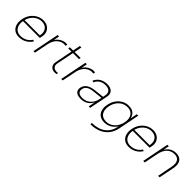

<svg xmlns="http://www.w3.org/2000/svg" viewBox="237 -1903 3367 3367"><g transform="rotate(45 1920.5 -220.0)"><path d="M231 7Q162 7 116.5 -26.5Q71 -60 53.5 -119Q36 -178 51 -255Q65 -329 106 -386Q147 -443 206 -475Q265 -507 332 -507Q398 -507 443 -478Q488 -449 507.5 -399.5Q527 -350 513 -286Q512 -278 510 -266.5Q508 -255 504 -243H87Q76 -179 91 -130.5Q106 -82 144 -54.5Q182 -27 237 -27Q304 -27 358.5 -56.5Q413 -86 446 -140L474 -127Q435 -63 371.5 -28Q308 7 231 7ZM473 -275Q486 -333 471.5 -377.5Q457 -422 419.5 -447.5Q382 -473 325 -473Q272 -473 224.5 -447.5Q177 -422 142.5 -377Q108 -332 94 -275Z M689 -500H725L705 -393Q727 -428 761.5 -455.5Q796 -483 839 -496Q882 -509 928 -500L921 -464Q880 -473 841 -462.5Q802 -452 769.5 -426Q737 -400 714 -360.5Q691 -321 681 -274L626 0H589Z M1073 -500 1101 -640H1138L1110 -500H1259L1252 -466H1103L1038 -142Q1030 -99 1046 -72.5Q1062 -46 1094.5 -36Q1127 -26 1166 -34L1160 -3Q1124 6 1091.5 1Q1059 -4 1036 -22Q1013 -40 1003 -70Q993 -100 1002 -142L1066 -466H986L993 -500Z M1378 -500H1414L1394 -393Q1416 -428 1450.5 -455.5Q1485 -483 1528 -496Q1571 -509 1617 -500L1610 -464Q1569 -473 1530 -462.5Q1491 -452 1458.5 -426Q1426 -400 1403 -360.5Q1380 -321 1370 -274L1315 0H1278Z M1960 0 1984 -125Q1952 -61 1896.5 -27Q1841 7 1766 7Q1712 7 1677 -9Q1642 -25 1628 -55.5Q1614 -86 1623 -129Q1635 -192 1689.5 -230Q1744 -268 1844 -278L2018 -297L2027 -342Q2040 -405 2008 -439Q1976 -473 1907 -473Q1840 -473 1791.5 -442.5Q1743 -412 1718 -355L1687 -367Q1719 -435 1776.5 -471Q1834 -507 1913 -507Q2001 -507 2040.5 -464.5Q2080 -422 2065 -346L1995 0ZM2012 -264 1836 -245Q1754 -237 1712 -208.5Q1670 -180 1661 -131Q1651 -81 1679.5 -53Q1708 -25 1772 -25Q1834 -25 1881.5 -50.5Q1929 -76 1960.5 -121.5Q1992 -167 2004 -229Z M2654 -500H2689L2612 -110Q2592 -11 2537.5 58Q2483 127 2398 163.5Q2313 200 2202 200L2203 166Q2358 165 2453 94.5Q2548 24 2575 -110L2580 -135L2583 -134Q2551 -76 2492.5 -35.5Q2434 5 2350 7Q2280 7 2234.5 -24.5Q2189 -56 2171.5 -114Q2154 -172 2170 -250Q2185 -328 2225.5 -385.5Q2266 -443 2324 -475Q2382 -507 2452 -507Q2508 -507 2544.5 -488Q2581 -469 2601 -438.5Q2621 -408 2627 -371ZM2208 -250Q2188 -147 2229.5 -87Q2271 -27 2363 -27Q2421 -27 2470.5 -55Q2520 -83 2554.5 -133.5Q2589 -184 2602 -250Q2616 -317 2601.5 -367Q2587 -417 2548.5 -445Q2510 -473 2451 -473Q2390 -473 2340.5 -445.5Q2291 -418 2256.5 -368.5Q2222 -319 2208 -250Z M2953 7Q2884 7 2838.5 -26.5Q2793 -60 2775.5 -119Q2758 -178 2773 -255Q2787 -329 2828 -386Q2869 -443 2928 -475Q2987 -507 3054 -507Q3120 -507 3165 -478Q3210 -449 3229.5 -399.5Q3249 -350 3235 -286Q3234 -278 3232 -266.5Q3230 -255 3226 -243H2809Q2798 -179 2813 -130.5Q2828 -82 2866 -54.5Q2904 -27 2959 -27Q3026 -27 3080.5 -56.5Q3135 -86 3168 -140L3196 -127Q3157 -63 3093.5 -28Q3030 7 2953 7ZM3195 -275Q3208 -333 3193.5 -377.5Q3179 -422 3141.5 -447.5Q3104 -473 3047 -473Q2994 -473 2946.5 -447.5Q2899 -422 2864.5 -377Q2830 -332 2816 -275Z M3411 -500H3447L3425 -387Q3455 -442 3505 -474.5Q3555 -507 3626 -507Q3681 -507 3719.5 -483Q3758 -459 3773.5 -409.5Q3789 -360 3774 -284L3718 0H3681L3736 -282Q3755 -375 3722.5 -424.5Q3690 -474 3615 -474Q3536 -474 3479 -420Q3422 -366 3401 -259L3349 0H3312Z"/></g></svg>

Font: Albert Sans ExtraLight
Style: Italic
Weight: 250
Italic angle: -11.25°
Designer: Andreas Rasmussen
Foundry: a.Foundry
Version: Version 1.025